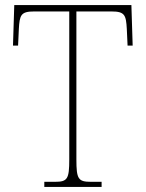

<svg xmlns="http://www.w3.org/2000/svg" viewBox="-20 -734 572 754"><path d="M154 0H379V-20H337C287 -20 280 -31 280 -108V-689H418C470 -689 475 -675 478 -620L481 -555H501L496 -714H36L31 -555H51L54 -620C57 -675 62 -689 114 -689H252V-108C252 -31 245 -20 196 -20H154Z"/></svg>

Font: Noto Serif SemiCondensed Thin
Style: Regular
Weight: 100
Width: 4
Designer: Monotype Design Team
Foundry: Monotype Imaging Inc.
Version: Version 2.015